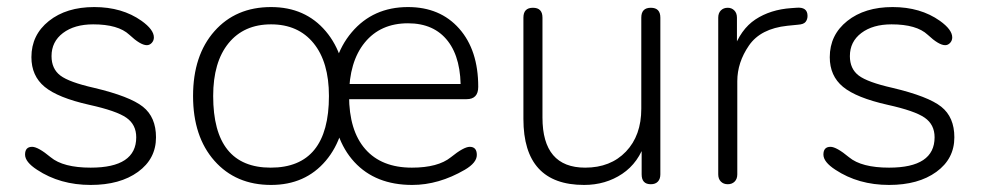

<svg xmlns="http://www.w3.org/2000/svg" viewBox="-20 -517 2779 544"><path d="M237 7Q150 7 85 -36Q51 -58 51 -79Q51 -101 71 -101Q88 -101 123.5 -71.5Q159 -42 237 -42Q366 -42 366 -128Q366 -164 338 -183.5Q310 -203 233 -220Q144 -240 106.5 -271Q69 -302 69 -355Q69 -418 118.5 -457.5Q168 -497 247 -497Q326 -497 381 -458Q416 -433 416 -411Q416 -402 410 -395.5Q404 -389 396 -389Q378 -389 346.5 -418.5Q315 -448 244 -448Q191 -448 158.5 -423.5Q126 -399 126 -358Q126 -322 151 -303Q176 -284 247 -268Q348 -244 385 -214.5Q422 -185 422 -128Q422 -67 371 -30Q320 7 237 7Z M748 7Q648 7 587.5 -61.5Q527 -130 527 -245Q527 -360 587.5 -428.5Q648 -497 748 -497Q845 -497 903 -428.5Q961 -360 961 -245Q961 -130 903 -61.5Q845 7 748 7ZM747 -42Q912 -42 912 -245Q912 -341 868.5 -394.5Q825 -448 748 -448Q671 -448 627.5 -394.5Q584 -341 584 -245Q584 -42 747 -42ZM1148 7Q1044 7 984 -58Q924 -123 920 -241Q916 -354 976.5 -425.5Q1037 -497 1136 -497Q1227 -497 1281 -436Q1335 -375 1335 -271Q1335 -236 1302 -236H950L949 -279H1305L1285 -256Q1288 -350 1249 -400.5Q1210 -451 1136 -451Q1058 -451 1013.5 -396.5Q969 -342 969 -246Q969 -147 1015 -94.5Q1061 -42 1147 -42Q1221 -42 1257.5 -71.5Q1294 -101 1311 -101Q1331 -101 1331 -78Q1331 -56 1297 -36Q1223 7 1148 7Z M1635 7Q1463 7 1463 -180V-467Q1463 -495 1490 -495Q1517 -495 1517 -467V-184Q1517 -42 1638 -42Q1710 -42 1753.5 -87.5Q1797 -133 1797 -209V-467Q1797 -495 1824 -495Q1851 -495 1851 -467V-23Q1851 -10 1844 -2.5Q1837 5 1824 5Q1798 5 1798 -23V-108L1809 -117Q1790 -56 1743 -24.5Q1696 7 1635 7Z M2042 5Q2030 5 2022.5 -2.5Q2015 -10 2015 -23V-467Q2015 -480 2022.5 -487.5Q2030 -495 2042 -495Q2053 -495 2060.5 -487.5Q2068 -480 2068 -467V-353L2057 -373Q2078 -434 2120.5 -462Q2163 -490 2222 -494L2236 -495Q2268 -498 2268 -472Q2268 -462 2262.5 -455Q2257 -448 2241 -447L2211 -444Q2135 -436 2102 -388Q2069 -340 2069 -287V-23Q2069 -10 2061.5 -2.5Q2054 5 2042 5Z M2499 7Q2412 7 2347 -36Q2313 -58 2313 -79Q2313 -101 2333 -101Q2350 -101 2385.5 -71.5Q2421 -42 2499 -42Q2628 -42 2628 -128Q2628 -164 2600 -183.5Q2572 -203 2495 -220Q2406 -240 2368.5 -271Q2331 -302 2331 -355Q2331 -418 2380.5 -457.5Q2430 -497 2509 -497Q2588 -497 2643 -458Q2678 -433 2678 -411Q2678 -402 2672 -395.5Q2666 -389 2658 -389Q2640 -389 2608.5 -418.5Q2577 -448 2506 -448Q2453 -448 2420.5 -423.5Q2388 -399 2388 -358Q2388 -322 2413 -303Q2438 -284 2509 -268Q2610 -244 2647 -214.5Q2684 -185 2684 -128Q2684 -67 2633 -30Q2582 7 2499 7Z"/></svg>

Font: Nunito VF Beta Light
Style: Regular
Weight: 300
Designer: Vernon Adams
Foundry: newtypography
Version: Version 3.001